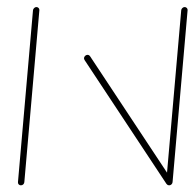

<svg xmlns="http://www.w3.org/2000/svg" viewBox="-20 -539 565 558"><path d="M40.7 -0.4Q37 -0.4 34.4 -3Q31.9 -5.6 32.2 -9.6L75.9 -509.3Q76.3 -513 79.3 -515.7Q82.2 -518.5 85.9 -518.5Q89.6 -518.5 92.2 -515.7Q94.8 -513 94.4 -509.3L50.7 -9.6Q50.4 -5.9 47.6 -3.1Q44.8 -0.4 40.7 -0.4ZM224.1 -370.4Q224.8 -374.4 227.8 -377Q230.7 -379.6 234.4 -379.6Q238.5 -379.6 241.5 -375.9L480 -15.2L464.1 -4.1L225.6 -364.8Q224.1 -367.8 224.1 -370.4ZM471.5 -0.4Q467.8 -0.4 465.2 -3Q462.6 -5.6 463 -9.6L506.7 -509.3Q507 -513 510 -515.7Q513 -518.5 516.7 -518.5Q520.4 -518.5 523 -515.7Q525.6 -513 525.2 -509.3L481.5 -9.6Q481.1 -5.9 478.3 -3.1Q475.6 -0.4 471.5 -0.4Z"/></svg>

Font: 26F Galaxy Sans Hairline
Style: Italic
Weight: 50
Italic angle: -5°
Designer: C₂₉H₂₅N₃O₅
Version: Version 1.200